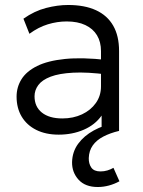

<svg xmlns="http://www.w3.org/2000/svg" viewBox="-20 -525 574 770"><path d="M372 225Q322 225 295.2 195.8Q268.5 166.5 269 125.5Q270 83.5 293.5 51.5Q317 19.5 356 -1.8Q395 -23 441.5 -32.5L457.5 0Q421.5 8.5 394.2 22.8Q367 37 352 58.2Q337 79.5 336 109Q335.5 131.5 346.2 147Q357 162.5 383 162.5Q397.5 162.5 410.8 158.5Q424 154.5 435 148L459 202Q439 213 416.8 219Q394.5 225 372 225ZM215.5 15Q163.5 15 125.5 -4Q87.5 -23 67 -57.2Q46.5 -91.5 46.5 -137.5Q46.5 -175.5 66.2 -207.2Q86 -239 128.8 -260.2Q171.5 -281.5 240.5 -288.5Q309.5 -295.5 408.5 -284.5L411 -226Q329.5 -236.5 273.2 -233.5Q217 -230.5 183 -217.5Q149 -204.5 133.8 -184Q118.5 -163.5 118.5 -139Q118.5 -97 148 -73.5Q177.5 -50 230 -50Q274 -50 309 -66.5Q344 -83 364.5 -112Q385 -141 385 -178.5V-320Q385 -357 369 -383.5Q353 -410 322.2 -424.5Q291.5 -439 247.5 -439Q209.5 -439 171.8 -427.5Q134 -416 98 -389.5L74 -450Q118 -481 164.5 -493Q211 -505 253 -505Q319.5 -505 365 -484Q410.5 -463 434 -422Q457.5 -381 457.5 -320.5V0H387.5V-61.5Q361.5 -24.5 316 -4.8Q270.5 15 215.5 15Z"/></svg>

Font: Geologica Roman ExtraLight
Style: Regular
Weight: 250
Designer: Sindre Bremnes, Frode Helland
Foundry: Monokrom Skriftforlag AS
Version: Version 1.010;gftools[0.9.28]